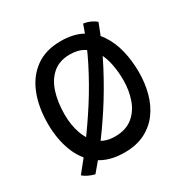

<svg xmlns="http://www.w3.org/2000/svg" viewBox="-164 -829 1005 1024"><g transform="rotate(-30 338.5 -316.5)"><path d="M480.5 -681Q505 -677.5 525.2 -668Q545.5 -658.5 556 -647.5Q511.5 -528 455.5 -421.5Q399.5 -315 341 -225.5Q282.5 -136 229 -66.8Q175.5 2.5 135.5 48Q115.5 43 96.5 34Q77.5 25 65.5 14Q115 -46 173 -123.5Q231 -201 288.8 -291.2Q346.5 -381.5 396.5 -480.2Q446.5 -579 480.5 -681ZM329.5 25.5Q233 25.5 171.2 -19.5Q109.5 -64.5 80 -141Q50.5 -217.5 50.5 -311.5Q50.5 -414 81.8 -492.5Q113 -571 175 -615.5Q237 -660 329.5 -660Q405.5 -660 458.8 -631.8Q512 -603.5 545.2 -554.2Q578.5 -505 593.8 -441.8Q609 -378.5 609 -309Q609 -241.5 592.8 -181Q576.5 -120.5 542.5 -74.2Q508.5 -28 455.5 -1.2Q402.5 25.5 329.5 25.5ZM328 -74Q394.5 -74 436 -107.2Q477.5 -140.5 496.8 -195Q516 -249.5 516 -313.5Q516 -362.5 507.2 -409Q498.5 -455.5 477.8 -492.8Q457 -530 422.5 -552Q388 -574 336 -574Q272 -574 231.2 -539.2Q190.5 -504.5 171.5 -444.8Q152.5 -385 152.5 -310Q152.5 -245.5 171.2 -191.8Q190 -138 229 -106Q268 -74 328 -74Z"/></g></svg>

Font: Grandstander Thin
Style: Regular
Weight: 400
Version: Version 1.200